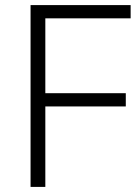

<svg xmlns="http://www.w3.org/2000/svg" viewBox="-20 -734 546 754"><path d="M158 0H100V-714H493V-662H158V-368H474V-316H158Z"/></svg>

Font: Noto Sans Lao Light
Style: Regular
Weight: 300
Designer: Monotype Design Team
Foundry: Monotype Imaging Inc.
Version: Version 2.003; ttfautohint (v1.8.4.7-5d5b)